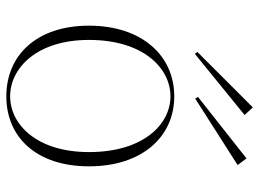

<svg xmlns="http://www.w3.org/2000/svg" viewBox="-126 -677 818 606"><g transform="rotate(90 283.0 -374.0)"><path d="M284 15C413 15 505 -80 505 -246C505 -412 413 -515 284 -515C155 -515 61 -412 61 -246C61 -80 155 15 284 15ZM284 3C195 3 106 -81 106 -246C106 -417 195 -503 284 -503C372 -503 460 -418 460 -246C460 -80 372 3 284 3ZM343 -737 319 -763 144 -588 150 -580ZM501 -715 480 -743 286 -590 291 -581Z"/></g></svg>

Font: Sprat Condensed Thin
Style: Regular
Weight: 100
Width: 3
Designer: Ethan Nakache
Foundry: Collletttivo
Version: Version 2.000;Glyphs 3.2 (3217)